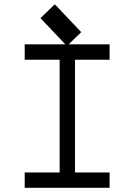

<svg xmlns="http://www.w3.org/2000/svg" viewBox="-20 -895 640 915"><path d="M502.4 -683.6V-610.4H337.4V-73.2H502.4V0H97.7V-73.2H264.2V-610.4H97.7V-683.6ZM367.2 -741.7 298.8 -675.8 172.9 -808.6 241.2 -874.5Z"/></svg>

Font: Anka/Coder
Style: Regular
Weight: 400
Monospace: yes
Version: Version 001.100